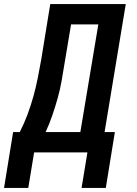

<svg xmlns="http://www.w3.org/2000/svg" viewBox="-57 -755 677 951"><path d="M83 176H-37L8 -101H41Q63 -144 79.5 -188.5Q96 -233 108.5 -278Q121 -323 130 -368.5Q139 -414 147 -459L192 -735H566L461 -101H512L467 176H347L376 0H112ZM169 -101H341L430 -634H295L263 -443Q256 -400 248.5 -356.5Q241 -313 229 -270Q217 -227 202.5 -184.5Q188 -142 169 -101Z"/></svg>

Font: Iosevka Aile Oblique
Style: Bold
Weight: 700
Italic angle: -9°
Designer: Belleve Invis
Foundry: Belleve Invis
Version: Version 31.1.0; ttfautohint (v1.8.4)